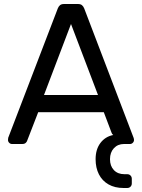

<svg xmlns="http://www.w3.org/2000/svg" viewBox="-20 -720 710 960"><path d="M598 220Q554 220 522.5 202Q491 184 474.5 151.5Q458 119 458 76Q458 27 482 -5Q506 -37 546 -45Q543 -47 541 -50Q539 -53 538 -56L499 -159H171L116 -17Q115 -12 109 -6Q103 0 91 0H40Q32 0 26 -6Q20 -12 20 -20Q20 -25 21 -31L269 -678Q273 -688 280 -694Q287 -700 301 -700H369Q383 -700 390 -694Q397 -688 401 -678L648 -31Q650 -25 650 -20Q650 -12 644 -6Q638 0 630 0H600Q569 0 549.5 21Q530 42 530 76Q530 110 549.5 130.5Q569 151 602 151H616Q626 151 632.5 157.5Q639 164 639 174V197Q639 207 632.5 213.5Q626 220 616 220ZM200 -245H470L335 -600Z"/></svg>

Font: RubikRegular
Style: Regular
Weight: 400
Designer: Hubert and Fischer
Foundry: Hubert and Fischer
Version: Version 2.300;gftools[0.9.30]